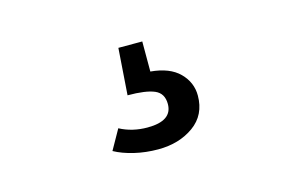

<svg xmlns="http://www.w3.org/2000/svg" viewBox="-47 -114 694 450"><g transform="rotate(-15 300.0 111.0)"><path d="M254 97 262 -16H320V57Q366 61 389.5 84.5Q413 108 413 140Q413 187 377.5 212.5Q342 238 291 238Q261 238 233.5 231.5Q206 225 186 214L213 166Q243 182 280 182Q340 182 340 141Q340 115 319 106Q298 97 254 97Z"/></g></svg>

Font: Fira Mono
Style: Regular
Weight: 400
Designer: Carrois Corporate & Edenspiekermann AG
Foundry: Carrois Corporate GbR & Edenspiekermann AG
Version: Version 3.206